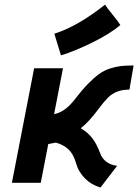

<svg xmlns="http://www.w3.org/2000/svg" viewBox="-20 -795 601 835"><path d="M216.3 -648.4Q318.4 -680.7 437 -774.9Q445.3 -760.7 470.2 -730.5Q495.1 -700.2 503.4 -686Q458 -647.9 382.6 -610.6Q307.1 -573.2 245.1 -554.2Q240.2 -568.4 230.7 -601.3Q221.2 -634.3 216.3 -648.4ZM331.1 -237.3Q359.9 -220.7 379.6 -196.3Q399.4 -171.9 415.5 -128.9Q433.1 -81.5 489.3 -73.7L417 20.5Q378.4 9.8 349.6 -19Q320.8 -47.9 310.1 -86.9Q299.8 -124.5 277.8 -145.3Q255.9 -166 222.7 -174.8L189.9 -168.5L157.2 0H31.7L128.4 -498H253.9L215.3 -298.8Q261.7 -306.6 305.7 -363.3Q335.9 -402.8 361.6 -429.2Q387.2 -455.6 409.4 -471.9Q431.6 -488.3 456.8 -496.6Q481.9 -504.9 504.9 -507.6Q527.8 -510.3 561 -510.3L543 -405.3Q511.2 -405.3 488.5 -396Q465.8 -386.7 449.5 -370.4Q433.1 -354 408.2 -320.8Q366.7 -264.6 331.1 -237.3Z"/></svg>

Font: Fantasque Sans Mono
Style: Bold Italic
Weight: 700
Italic angle: -11°
Monospace: yes
Designer: Jany Belluz
Version: Version 1.7.1